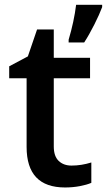

<svg xmlns="http://www.w3.org/2000/svg" viewBox="-20 -785 453 814"><path d="M283.2 -83Q325.2 -83 367.2 -96.2V-9.8Q348.1 -1.5 318.1 4.2Q288.1 9.8 255.9 9.8Q92.8 9.8 92.8 -162.1V-453.1H19V-503.9L98.1 -545.9L137.2 -660.2H208V-540H361.8V-453.1H208V-164.1Q208 -122.6 228.8 -102.8Q249.5 -83 283.2 -83ZM271 -616.7Q293.9 -693.8 302.7 -764.6H413.1V-754.9Q401.9 -724.6 379.9 -680.9Q357.9 -637.2 336.9 -605H271Z"/></svg>

Font: f2_52653          
Style: Regular
Weight: 600
Foundry: Ascender Corporation
Version: Version 1.10